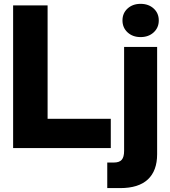

<svg xmlns="http://www.w3.org/2000/svg" viewBox="-20 -755 868 979"><path d="M46.9 0V-727.5H222.7V-149.4H544.9V0ZM612.8 -515.6H781.2V31.2Q781.2 115.7 733.9 159.9Q686.5 204.1 592.8 204.1H526.9V73.7H561Q588.4 73.7 600.6 59.8Q612.8 45.9 612.8 14.2ZM696.8 -565.9Q656.7 -565.9 630.6 -589.8Q604.5 -613.8 604.5 -650.9Q604.5 -688 630.6 -711.7Q656.7 -735.4 696.8 -735.4Q737.3 -735.4 763.4 -711.7Q789.6 -688 789.6 -650.9Q789.6 -613.8 763.4 -589.8Q737.3 -565.9 696.8 -565.9Z"/></svg>

Font: Inter Display ExtraBold
Style: Regular
Weight: 800
Designer: Rasmus Andersson
Foundry: rsms
Version: Version 4.000;git-a52131595